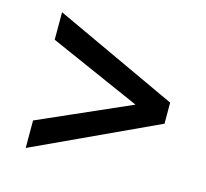

<svg xmlns="http://www.w3.org/2000/svg" viewBox="-76 -547 681 634"><g transform="rotate(15 265.0 -230.0)"><path d="M484 -266V-194L62 2V-92L425 -252V-208L62 -368V-462Z"/></g></svg>

Font: Ysabeau Infant
Style: Bold Italic
Weight: 700
Italic angle: -12°
Designer: Christian Thalmann (Catharsis Fonts)
Version: Version 2.001;gftools[0.9.30]; featfreeze: ss01,ss02,lnum